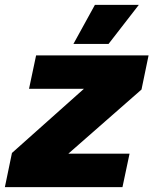

<svg xmlns="http://www.w3.org/2000/svg" viewBox="-43 -767 629 787"><path d="M-23 0 6 -140 301 -403H76L105 -540H566L537 -400L237 -137H488L459 0ZM258 -587 346 -747H526L402 -587Z"/></svg>

Font: Geist Black
Style: Italic
Weight: 900
Italic angle: -12°
Designer: Basement.studio, Andrés Briganti, Mateo Zaragoza
Foundry: Basement.studio, Vercel, Andrés Briganti, Guido Ferreyra, Mateo Zaragoza
Version: Version 1.500; ttfautohint (v1.8.4.7-5d5b)